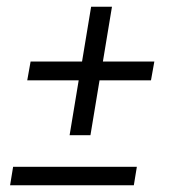

<svg xmlns="http://www.w3.org/2000/svg" viewBox="-20 -551 540 571"><path d="M187 -149 214 -312H61L71 -368H224L251 -531H313L286 -368H439L429 -312H276L249 -149ZM10 0 19 -55H387L378 0Z"/></svg>

Font: Iosevka SS18 Light
Style: Italic
Weight: 300
Italic angle: -9°
Monospace: yes
Designer: Belleve Invis
Foundry: Belleve Invis
Version: Version 25.1.1; ttfautohint (v1.8.4)